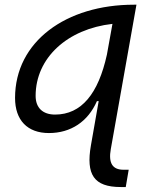

<svg xmlns="http://www.w3.org/2000/svg" viewBox="-20 -542 626 797"><path d="M183.1 10.3C273.9 10.3 345.2 -37.1 382.3 -122.1H389.6L357.4 61.5C336.4 182.1 369.1 234.4 481.4 234.4H502L514.2 162.6H492.7C446.3 162.6 429.7 134.3 439.9 77.1L546.4 -522.5H535.6C254.9 -522.5 42.5 -370.1 42.5 -135.3C42.5 -43 93.8 10.3 183.1 10.3ZM446.8 -442.9 423.8 -315.4C388.2 -153.3 318.4 -66.4 208.5 -66.4C157.2 -66.4 127.9 -94.7 127.9 -144C127.9 -302.2 260.3 -421.9 446.8 -442.9Z"/></svg>

Font: Cascadia Mono NF SemiLight
Style: Italic
Weight: 350
Italic angle: -10°
Monospace: yes
Designer: Aaron Bell
Foundry: Saja Typeworks
Version: Version 2404.023